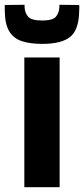

<svg xmlns="http://www.w3.org/2000/svg" viewBox="-66 -785 353 805"><path d="M36 0V-544H184V0ZM111 -601Q62 -601 27 -612Q-8 -623 -26.5 -652.5Q-45 -682 -46 -739Q-46 -752 -46 -764L37 -765Q37 -762 37 -760.5Q37 -759 37 -756Q38 -731 52 -715Q66 -699 111 -699Q155 -699 168.5 -715Q182 -731 183 -756V-765L266 -764Q267 -757 266.5 -751Q266 -745 266 -739Q265 -661 229 -631Q193 -601 111 -601Z"/></svg>

Font: Georama SemiCondensed
Style: Bold
Weight: 700
Width: 4
Designer: Jean-Baptiste Levee
Foundry: Production Type
Version: Version 1.000